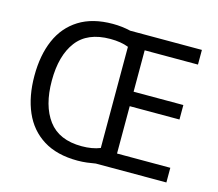

<svg xmlns="http://www.w3.org/2000/svg" viewBox="-104 -857 1136 999"><g transform="rotate(15 464.0 -357.5)"><path d="M386 -725Q436 -725 482 -714H868V-635H581V-412H849V-334H581V-79H868V0H488Q466 4 441.5 7Q417 10 391 10Q280 10 206.5 -36Q133 -82 97 -165Q61 -248 61 -359Q61 -470 96.5 -552Q132 -634 204.5 -679.5Q277 -725 386 -725ZM394 -646Q271 -646 213 -569.5Q155 -493 155 -358Q155 -223 213 -145.5Q271 -68 393 -68Q450 -68 492 -85V-630Q451 -646 394 -646Z"/></g></svg>

Font: Noto Sans Old Italic
Style: Regular
Weight: 400
Designer: Monotype Design Team
Foundry: Monotype Imaging Inc.
Version: Version 2.003; ttfautohint (v1.8.4.7-5d5b)